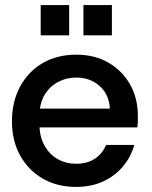

<svg xmlns="http://www.w3.org/2000/svg" viewBox="-20 -723 597 755"><path d="M279 12Q205 12 148.5 -20.5Q92 -53 59.5 -111Q27 -169 27 -246Q27 -323 59 -382.5Q91 -442 148 -475Q205 -508 280 -508Q353 -508 407.5 -476Q462 -444 492 -390Q522 -336 522 -269Q522 -259 522 -247.5Q522 -236 520 -222H108V-296H412Q409 -352 371.5 -385Q334 -418 280 -418Q241 -418 208 -400.5Q175 -383 155 -349.5Q135 -316 135 -264V-236Q135 -186 155 -150.5Q175 -115 207.5 -97Q240 -79 279 -79Q323 -79 353 -99Q383 -119 397 -153H508Q495 -106 463.5 -68.5Q432 -31 385.5 -9.5Q339 12 279 12ZM308 -584V-703H420V-584ZM140 -584V-703H252V-584Z"/></svg>

Font: Host Grotesk Light Medium
Style: Regular
Weight: 500
Version: Version 1.003